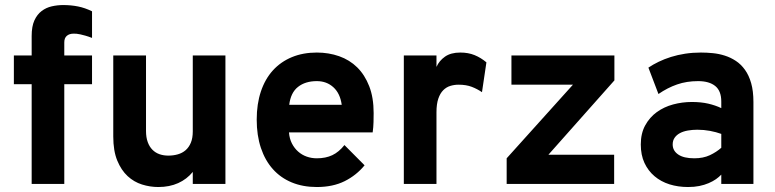

<svg xmlns="http://www.w3.org/2000/svg" viewBox="-20 -732 3083 764"><path d="M235.8 -397V0H106V-397H35.2V-511.2H106V-588.9Q106 -627 116.9 -650.9Q127.9 -674.8 145.8 -688.2Q163.6 -701.7 186 -706.8Q208.5 -711.9 231.9 -711.9Q262.7 -711.9 290.5 -706.3Q318.4 -700.7 346.2 -687V-581.1Q331.1 -586.9 319.8 -590.1Q308.6 -593.3 299.8 -595.2Q291 -597.2 284.7 -597.7Q278.3 -598.1 272.9 -598.1Q256.3 -598.1 246.1 -589.6Q235.8 -581.1 235.8 -563V-511.2H346.2V-397Z M747.1 0V-47.9Q723.6 -19 689 -3.4Q654.3 12.2 609.9 12.2Q577.1 12.2 545.2 2.2Q513.2 -7.8 487.8 -31.2Q462.4 -54.7 446.5 -93.3Q430.7 -131.8 430.7 -189V-511.2H561V-210.9Q561 -185.1 567.9 -166.5Q574.7 -147.9 586.7 -136Q598.6 -124 614.7 -118.4Q630.9 -112.8 649.9 -112.8Q669.9 -112.8 687.7 -117.9Q705.6 -123 718.8 -134.5Q731.9 -146 739.5 -164.3Q747.1 -182.6 747.1 -209V-511.2H877V0Z M1240.7 12.2Q1185.1 12.2 1140.9 -6.1Q1096.7 -24.4 1065.7 -59.1Q1034.7 -93.8 1018.1 -143.6Q1001.5 -193.4 1001.5 -255.9Q1001.5 -318.4 1018.1 -367.9Q1034.7 -417.5 1065.9 -451.9Q1097.2 -486.3 1141.4 -504.6Q1185.5 -522.9 1240.7 -522.9Q1288.1 -522.9 1329.6 -508.3Q1371.1 -493.7 1401.4 -463.9Q1431.6 -434.1 1449.2 -388.9Q1466.8 -343.8 1466.8 -282.2Q1466.8 -267.1 1466.3 -246.3Q1465.8 -225.6 1462.9 -205.1H1129.9Q1131.8 -180.2 1141.6 -161.1Q1151.4 -142.1 1166.3 -128.9Q1181.2 -115.7 1200.2 -108.9Q1219.2 -102.1 1240.7 -102.1Q1275.9 -102.1 1302.2 -114.5Q1328.6 -127 1350.6 -154.8L1430.7 -74.2Q1398.4 -34.7 1351.6 -11.2Q1304.7 12.2 1240.7 12.2ZM1240.7 -409.2Q1194.8 -409.2 1165.8 -386.2Q1136.7 -363.3 1130.9 -314.9H1339.8Q1333.5 -360.4 1306.6 -384.8Q1279.8 -409.2 1240.7 -409.2Z M1586.9 0V-511.2H1716.8V-465.8Q1727.5 -490.2 1750.7 -506.6Q1773.9 -522.9 1811.5 -522.9Q1843.3 -522.9 1868.4 -512.7Q1893.6 -502.4 1915.5 -483.9L1897.9 -365.2Q1879.4 -377.9 1857.2 -386.5Q1835 -395 1804.7 -395Q1787.6 -395 1771.7 -390.1Q1755.9 -385.3 1743.7 -373Q1731.4 -360.8 1724.1 -339.4Q1716.8 -317.9 1716.8 -285.2V0Z M1996.1 0V-102.1L2259.8 -395H2015.1V-511.2H2424.8V-412.1L2162.1 -116.2H2423.8V0Z M2850.1 0V-37.1Q2841.3 -27.8 2828.9 -19Q2816.4 -10.3 2799.8 -3.2Q2783.2 3.9 2762.9 8.1Q2742.7 12.2 2717.8 12.2Q2678.2 12.2 2644 1.5Q2609.9 -9.3 2584.5 -30.8Q2559.1 -52.2 2544.4 -83.7Q2529.8 -115.2 2529.8 -157.2Q2529.8 -201.2 2547.4 -233.2Q2564.9 -265.1 2593.5 -285.9Q2622.1 -306.6 2658.4 -316.4Q2694.8 -326.2 2732.9 -326.2Q2769.5 -326.2 2798.1 -319.6Q2826.7 -313 2850.1 -301.8V-328.1Q2850.1 -370.1 2826.2 -389.6Q2802.2 -409.2 2757.8 -409.2Q2712.4 -409.2 2674.3 -396Q2636.2 -382.8 2600.1 -357.9L2560.1 -462.9Q2578.1 -475.1 2600.8 -486.1Q2623.5 -497.1 2649.9 -505.4Q2676.3 -513.7 2706.3 -518.3Q2736.3 -522.9 2769 -522.9Q2792 -522.9 2816.4 -520.5Q2840.8 -518.1 2864 -510.7Q2887.2 -503.4 2908 -489.7Q2928.7 -476.1 2944.3 -454.3Q2960 -432.6 2969 -401.1Q2978 -369.6 2978 -326.2V0ZM2742.7 -102.1Q2778.3 -102.1 2804.7 -114.5Q2831.1 -127 2850.1 -144V-199.2Q2830.1 -206.5 2805.4 -211.2Q2780.8 -215.8 2754.9 -215.8Q2734.9 -215.8 2717 -212.6Q2699.2 -209.5 2685.8 -202.4Q2672.4 -195.3 2664.6 -184.1Q2656.7 -172.9 2656.7 -157.2Q2656.7 -132.3 2678.7 -117.2Q2700.7 -102.1 2742.7 -102.1Z"/></svg>

Font: Overpass
Style: Bold
Weight: 700
Designer: Delve Withrington
Foundry: Delve Fonts
Version: Version 1.001